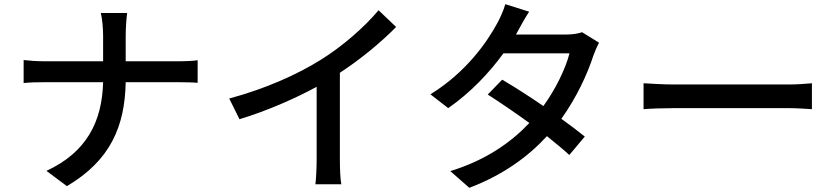

<svg xmlns="http://www.w3.org/2000/svg" viewBox="-20 -844 4000 918"><path d="M93 -557V-447C118 -450 156 -451 196 -451H473C468 -262 394 -116 202 -27L300 46C508 -77 577 -240 581 -451H828C863 -451 907 -450 925 -448V-556C907 -553 868 -551 829 -551H581V-674C581 -704 584 -756 588 -782H462C469 -756 473 -706 473 -674V-551H194C156 -551 117 -554 93 -557Z M1076 -373 1125 -274C1257 -314 1389 -372 1494 -429V-81C1494 -40 1491 15 1488 37H1612C1607 15 1605 -40 1605 -81V-496C1704 -561 1798 -638 1874 -715L1790 -795C1722 -714 1616 -621 1512 -557C1401 -488 1251 -420 1076 -373Z M2510 -788 2396 -824C2388 -795 2370 -755 2358 -734C2310 -645 2211 -500 2038 -393L2123 -327C2230 -401 2321 -498 2387 -589H2703C2684 -516 2637 -418 2578 -337C2511 -383 2441 -428 2381 -463L2312 -392C2370 -355 2442 -306 2511 -256C2425 -165 2304 -78 2133 -26L2224 54C2387 -8 2506 -96 2595 -193C2636 -160 2674 -129 2702 -103L2776 -191C2745 -216 2706 -246 2664 -276C2737 -378 2789 -491 2817 -578C2824 -598 2835 -623 2844 -640L2763 -690C2744 -683 2716 -679 2688 -679H2447L2458 -699C2469 -719 2490 -758 2510 -788Z M3057 -446V-322C3091 -325 3151 -327 3206 -327C3299 -327 3668 -327 3750 -327C3794 -327 3840 -323 3862 -322V-446C3837 -444 3798 -440 3750 -440C3669 -440 3299 -440 3206 -440C3152 -440 3090 -444 3057 -446Z"/></svg>

Font: Noto Sans JP Medium
Style: Regular
Weight: 500
Designer: Ryoko NISHIZUKA 西塚涼子 (kana, bopomofo & ideographs); Paul D. Hunt (Latin, Greek & Cyrillic); Sandoll Communications 산돌커뮤니
Foundry: Adobe
Version: Version 2.004;hotconv 1.0.118;makeotfexe 2.5.65603